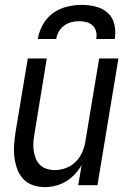

<svg xmlns="http://www.w3.org/2000/svg" viewBox="-20 -760 540 788"><path d="M164 8Q138 8 114 -0.5Q90 -9 74 -27Q58 -45 50 -68Q42 -91 39 -116Q36 -141 38 -167Q40 -193 44 -219L94 -520H172L121 -208Q118 -191 117 -174Q116 -157 118.5 -140.5Q121 -124 127 -109Q133 -94 144.5 -83Q156 -72 172 -67Q188 -62 205 -62Q228 -62 251 -70.5Q274 -79 291.5 -97Q309 -115 318.5 -137.5Q328 -160 331 -183L387 -520H466L380 0H301L315 -82Q303 -62 286.5 -44.5Q270 -27 250 -15Q230 -3 207.5 2.5Q185 8 164 8ZM135 -600Q140 -630 156 -659Q172 -688 198 -706.5Q224 -725 255 -732.5Q286 -740 316 -740Q346 -740 374.5 -732.5Q403 -725 423 -706.5Q443 -688 449.5 -659Q456 -630 451 -600H375Q378 -616 374.5 -630.5Q371 -645 360.5 -655Q350 -665 335.5 -669Q321 -673 305 -673Q289 -673 273 -669Q257 -665 243.5 -655Q230 -645 221.5 -630.5Q213 -616 211 -600Z"/></svg>

Font: Iosevka SS04
Style: Italic
Weight: 400
Italic angle: -9°
Monospace: yes
Designer: Belleve Invis
Foundry: Belleve Invis
Version: Version 19.0.0; ttfautohint (v1.8.4)